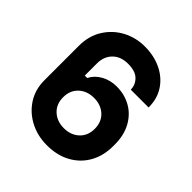

<svg xmlns="http://www.w3.org/2000/svg" viewBox="-196 -852 1004 1004"><g transform="rotate(45 306.0 -350.0)"><path d="M306 14Q237 14 180.5 -15.5Q124 -45 90.5 -97Q57 -149 57 -217V-472Q57 -546 91.5 -600.5Q126 -655 182 -684.5Q238 -714 304 -714Q371 -714 425 -688.5Q479 -663 511 -615.5Q543 -568 543 -502H411Q411 -537 385.5 -562.5Q360 -588 306 -588Q252 -588 220.5 -556.5Q189 -525 189 -474V-384H207Q224 -419 262 -440.5Q300 -462 348 -462Q406 -462 453 -435.5Q500 -409 527.5 -359Q555 -309 555 -240V-228Q555 -157 524.5 -102.5Q494 -48 438 -17Q382 14 306 14ZM306 -112Q357 -112 390 -142.5Q423 -173 423 -224Q423 -275 390 -305.5Q357 -336 306 -336Q255 -336 222 -305.5Q189 -275 189 -224Q189 -173 222 -142.5Q255 -112 306 -112Z"/></g></svg>

Font: Space Mono
Style: Bold
Weight: 700
Monospace: yes
Designer: Colophon Foundry + Benjamin Critton
Foundry: Colophon Foundry & Benjamin Critton
Version: Version 1.003; ttfautohint (v1.8.4.7-5d5b)